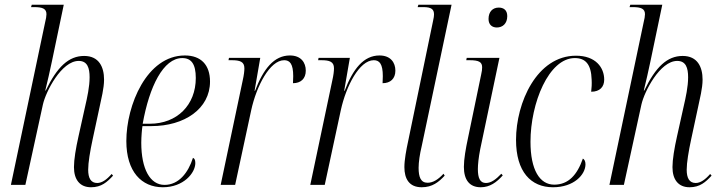

<svg xmlns="http://www.w3.org/2000/svg" viewBox="-20 -780 3044 810"><path d="M364 10C408 10 432 -12 457 -39L451 -46C430 -22 410 -8 390 -8C363 -8 352 -29 352 -64C352 -94 360 -142 371 -193L400 -328C407 -362 419 -407 419 -444C419 -497 398 -544 335 -544C270 -544 221 -498 173 -398H171C178 -426 193 -491 199 -521L249 -760H114L111 -750H124C160 -750 176 -743 176 -720C176 -712 174 -700 170 -684L26 0H87L161 -339C173 -393 239 -523 312 -523C349 -523 358 -493 358 -454C358 -414 348 -369 339 -330L311 -204C300 -155 292 -107 292 -75C292 -22 317 10 364 10Z M667 10C754 10 804 -50 804 -92C804 -106 800 -112 794 -114C774 -51 734 0 674 0C613 0 576 -67 576 -178C576 -202 579 -238 581 -248H619C758 -248 866 -321 866 -436C866 -506 828 -546 760 -546C599 -546 513 -336 513 -185C513 -56 577 10 667 10ZM612 -258H582C610 -415 669 -535 749 -535C787 -535 806 -510 806 -451C806 -337 727 -258 612 -258Z M1004 -441 911 0H972L1040 -316C1062 -416 1118 -526 1179 -526C1203 -526 1217 -510 1217 -459C1217 -450 1216 -441 1216 -429C1249 -429 1270 -448 1270 -482C1270 -516 1250 -546 1203 -546C1136 -546 1091 -489 1056 -397H1054L1078 -536H946L944 -526H957C992 -526 1011 -520 1011 -492C1011 -480 1009 -463 1004 -441Z M1382 -441 1289 0H1350L1418 -316C1440 -416 1496 -526 1557 -526C1581 -526 1595 -510 1595 -459C1595 -450 1594 -441 1594 -429C1627 -429 1648 -448 1648 -482C1648 -516 1628 -546 1581 -546C1514 -546 1469 -489 1434 -397H1432L1456 -536H1324L1322 -526H1335C1370 -526 1389 -520 1389 -492C1389 -480 1387 -463 1382 -441Z M1759 10C1804 10 1831 -12 1856 -39L1851 -47C1829 -23 1807 -9 1784 -9C1755 -9 1746 -33 1746 -72C1746 -96 1751 -130 1759 -163L1885 -760H1745L1742 -750H1766C1801 -750 1811 -740 1811 -719C1811 -713 1810 -705 1807 -692L1702 -185C1694 -148 1686 -106 1686 -75C1686 -26 1706 10 1759 10Z M2076 -664C2100 -664 2120 -680 2120 -712C2120 -738 2104 -748 2084 -748C2059 -748 2041 -731 2041 -700C2041 -675 2057 -664 2076 -664ZM2008 10C2047 10 2075 -11 2101 -40L2095 -47C2072 -23 2052 -8 2030 -8C2005 -8 1996 -29 1996 -67C1996 -85 1999 -116 2006 -151L2087 -536H1949L1947 -526H1961C2001 -526 2014 -518 2014 -496C2014 -488 2013 -478 2010 -466L1954 -196C1945 -154 1937 -109 1937 -76C1937 -22 1960 10 2008 10Z M2313 10C2401 10 2450 -43 2450 -87C2450 -100 2445 -108 2439 -111C2415 -42 2378 -1 2318 -1C2257 -1 2218 -63 2218 -182C2218 -345 2295 -535 2405 -535C2450 -535 2474 -509 2476 -444C2477 -426 2476 -409 2474 -393C2511 -393 2529 -414 2529 -444C2529 -495 2493 -545 2410 -545C2245 -545 2157 -347 2157 -190C2157 -55 2220 10 2313 10Z M2889 10C2933 10 2957 -12 2982 -39L2976 -46C2955 -22 2935 -8 2915 -8C2888 -8 2877 -29 2877 -64C2877 -94 2885 -142 2896 -193L2925 -328C2932 -362 2944 -407 2944 -444C2944 -497 2923 -544 2860 -544C2795 -544 2746 -498 2698 -398H2696C2703 -426 2718 -491 2724 -521L2774 -760H2639L2636 -750H2649C2685 -750 2701 -743 2701 -720C2701 -712 2699 -700 2695 -684L2551 0H2612L2686 -339C2698 -393 2764 -523 2837 -523C2874 -523 2883 -493 2883 -454C2883 -414 2873 -369 2864 -330L2836 -204C2825 -155 2817 -107 2817 -75C2817 -22 2842 10 2889 10Z"/></svg>

Font: Noto Serif Display Condensed Light
Style: Italic
Weight: 300
Width: 3
Italic angle: -12°
Designer: Monotype Design Team
Foundry: Monotype Imaging Inc.
Version: Version 2.009